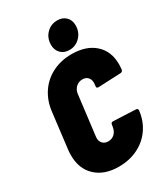

<svg xmlns="http://www.w3.org/2000/svg" viewBox="-223 -1024 993 1134"><g transform="rotate(-30 273.0 -457.5)"><path d="M31 -191Q31 -215 33 -228L63 -475Q72 -545 108.5 -598Q145 -651 203 -679.5Q261 -708 332 -708Q431 -708 488.5 -656.5Q546 -605 546 -516Q546 -506 544 -482Q543 -475 538.5 -470.5Q534 -466 528 -466L374 -459Q358 -459 361 -473L362 -484Q363 -488 363 -495Q363 -519 349.5 -533Q336 -547 313 -547Q287 -547 268.5 -529.5Q250 -512 247 -484L214 -216Q213 -212 213 -205Q213 -181 227 -167Q241 -153 264 -153Q290 -153 307.5 -170Q325 -187 329 -216L331 -228Q332 -242 347 -242L499 -235Q506 -235 509.5 -231Q513 -227 512 -220Q504 -152 467.5 -100Q431 -48 373 -20Q315 8 244 8Q146 8 88.5 -45.5Q31 -99 31 -191ZM255 -815Q255 -862 285 -892.5Q315 -923 359 -923Q395 -923 417 -901Q439 -879 439 -844Q439 -798 409 -766.5Q379 -735 336 -735Q299 -735 277 -757.5Q255 -780 255 -815Z"/></g></svg>

Font: Barlow Semi Condensed Black
Style: Italic
Weight: 900
Width: 4
Italic angle: -7°
Designer: Jeremy Tribby
Foundry: Tribby Type
Version: Version 1.408